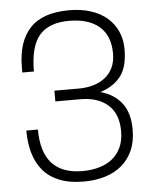

<svg xmlns="http://www.w3.org/2000/svg" viewBox="-55 -835 711 891"><g transform="rotate(-5 300.0 -390.0)"><path d="M300 9Q233 9 186 -10Q139 -29 110 -63.5Q81 -98 67.5 -145.5Q54 -193 54 -250H108Q108 -40 298 -40Q339 -40 374.5 -50Q410 -60 436 -80.5Q462 -101 477 -133Q492 -165 492 -209Q492 -290 445 -331.5Q398 -373 317 -373H200V-423H314Q350 -423 381 -432Q412 -441 435.5 -459Q459 -477 472.5 -505Q486 -533 486 -572Q486 -654 436.5 -697Q387 -740 295 -740Q202 -740 157.5 -688.5Q113 -637 113 -520H59V-544Q59 -663 117.5 -726Q176 -789 300 -789Q356 -789 401 -774.5Q446 -760 477 -733Q508 -706 524.5 -669Q541 -632 541 -587Q541 -503 507 -460Q473 -417 412 -398Q475 -381 510.5 -335.5Q546 -290 546 -212Q546 -156 527.5 -114.5Q509 -73 476 -45.5Q443 -18 398 -4.5Q353 9 300 9Z"/></g></svg>

Font: Tanohe Sans Light
Style: Regular
Weight: 300
Designer: Village Type and Design LLC & Cristiano Sobral
Foundry: Cooper Hewitt Smithsonian Design Museum
Version: Version 1.00;September 29, 2021;FontCreator 13.0.0.2655 64-b